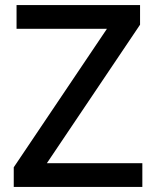

<svg xmlns="http://www.w3.org/2000/svg" viewBox="-20 -734 614 754"><path d="M539 0H34V-77L400 -621H45V-714H530V-637L164 -93H539Z"/></svg>

Font: Noto Sans Vithkuqi Medium
Style: Regular
Weight: 500
Version: Version 1.001